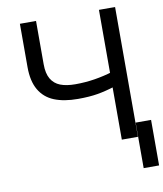

<svg xmlns="http://www.w3.org/2000/svg" viewBox="-94 -783 876 1030"><g transform="rotate(-10 344.0 -268.0)"><path d="M172.9 -707V-470.7Q172.9 -420.9 190.4 -391.1Q208 -361.3 240.7 -348.6Q273.4 -335.9 322.3 -335.9Q377 -335.9 428.2 -344.2Q479.5 -352.5 527.3 -367.2V-288.1Q475.6 -271.5 430.2 -263.7Q384.8 -255.9 322.3 -255.9Q246.1 -255.9 193.4 -277.3Q140.6 -298.8 112.8 -346.7Q85 -394.5 85 -470.7V-707ZM603.5 -707V0H515.6V-707ZM688.5 170.9H604.5V-77.1H688.5Z"/></g></svg>

Font: Pretendard GOV Variable
Style: Regular
Weight: 400
Designer: Base glyphs from Inter by Rasmus Andersson; Hangul glyphs from Noto Sans CJK(Source Han Sans) by Jang Soo-young and Kang
Foundry: Kil Hyung-jin
Version: Version 1.307;Glyphs 3.2 (3192)